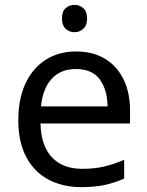

<svg xmlns="http://www.w3.org/2000/svg" viewBox="-20 -757 604 787"><path d="M292 -546Q361 -546 410.5 -516Q460 -486 486.5 -431.5Q513 -377 513 -304V-251H146Q148 -160 192.5 -112.5Q237 -65 317 -65Q368 -65 407.5 -74.5Q447 -84 489 -102V-25Q448 -7 408 1.5Q368 10 313 10Q237 10 178.5 -21Q120 -52 87.5 -113.5Q55 -175 55 -264Q55 -352 84.5 -415Q114 -478 167.5 -512Q221 -546 292 -546ZM291 -474Q228 -474 191.5 -433.5Q155 -393 148 -321H421Q420 -389 389 -431.5Q358 -474 291 -474ZM286 -737Q306 -737 321.5 -723.5Q337 -710 337 -681Q337 -653 321.5 -639Q306 -625 286 -625Q264 -625 249 -639Q234 -653 234 -681Q234 -710 249 -723.5Q264 -737 286 -737Z"/></svg>

Font: Noto Sans Tagbanwa
Style: Regular
Weight: 400
Designer: Monotype Design Team
Foundry: Monotype Imaging Inc.
Version: Version 2.001; ttfautohint (v1.8.4.7-5d5b)